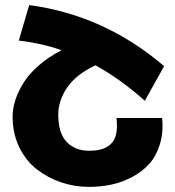

<svg xmlns="http://www.w3.org/2000/svg" viewBox="-20 -728 691 758"><path d="M54.2 -567.9 95.2 -708Q393.1 -668 627.9 -466.8L551.8 -330.1Q458 -414.1 356.9 -470.2Q280.8 -434.6 245.4 -382.6Q210 -330.6 210 -275.9Q210 -202.1 243.4 -167.5Q276.9 -132.8 331.1 -132.8Q359.4 -132.8 379.6 -138.4Q399.9 -144 416 -158Q432.1 -171.9 438.2 -198Q444.3 -224.1 439.9 -262.2H620.1Q625.5 -205.6 611.3 -158.9Q597.2 -112.3 569.6 -81.5Q542 -50.8 502.9 -29.8Q463.9 -8.8 420.9 0.5Q377.9 9.8 331.1 9.8Q274.4 9.8 221.4 -8.1Q168.5 -25.9 125.2 -59.6Q82 -93.3 55.9 -147.2Q29.8 -201.2 29.8 -267.1Q29.8 -298.3 40 -331.3Q50.3 -364.3 71.8 -399.4Q93.3 -434.6 132.1 -468.8Q170.9 -502.9 223.1 -529.8Q143.1 -557.6 54.2 -567.9Z"/></svg>

Font: LT Superior Black
Style: Regular
Weight: 900
Designer: Daniel Lyons
Foundry: LyonsType
Version: Version 2.005